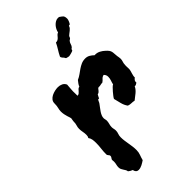

<svg xmlns="http://www.w3.org/2000/svg" viewBox="-255 -876 972 972"><g transform="rotate(-45 231.0 -389.5)"><path d="M453.1 -435.1Q453.1 -425.8 450 -417Q446.8 -408.2 446.8 -398.9Q445.8 -391.6 446.3 -384Q446.8 -376.5 446.8 -369.1Q446.8 -363.3 444.8 -356Q442.9 -348.6 440.7 -341.6Q438.5 -334.5 437.3 -328.4Q436 -322.3 437 -317.9Q430.2 -312.5 426.5 -307.4Q422.9 -302.2 423.8 -293Q418 -290.5 414.8 -287.8Q411.6 -285.2 404.8 -286.1Q400.9 -277.3 395 -270.5Q389.2 -263.7 382.1 -257.8Q375 -252 367.4 -246.3Q359.9 -240.7 353 -234.9Q342.3 -237.3 332 -237.3Q321.8 -237.3 311 -241.2Q299.8 -256.3 294.7 -276.6Q289.6 -296.9 285.2 -314.9Q286.6 -318.8 293 -327.4Q299.3 -335.9 307.4 -345.2Q315.4 -354.5 322.8 -361.8Q330.1 -369.1 334 -370.1Q336.4 -381.3 340.3 -392.1Q344.2 -402.8 344.2 -415Q344.2 -429.2 334 -438Q322.8 -435.5 316.4 -428Q310.1 -420.4 301.8 -415Q293.5 -415 287.1 -413.1Q280.8 -411.1 272.9 -412.1Q268.1 -411.1 265.6 -408Q263.2 -404.8 260.7 -401.4Q258.3 -397.9 254.4 -394.5Q250.5 -391.1 243.2 -389.2Q242.7 -388.2 241.5 -385.7Q240.2 -383.3 238.5 -380.4Q236.8 -377.4 235.6 -374.5Q234.4 -371.6 233.9 -370.1H227.1Q223.1 -364.7 220.9 -358.9Q218.8 -353 213.9 -347.2Q209.5 -340.8 203.6 -333.3Q197.8 -325.7 192.1 -317.4Q186.5 -309.1 182.9 -300.5Q179.2 -292 179.2 -283.2Q179.2 -277.8 180.7 -273.2Q182.1 -268.6 182.1 -264.2Q182.1 -253.4 179 -242.9Q175.8 -232.4 175.8 -222.2Q175.8 -215.3 177.5 -208.5Q179.2 -201.7 179.2 -194.8Q179.2 -184.6 175.5 -174.8Q171.9 -165 171.9 -153.8Q171.9 -141.1 173.6 -128.7Q175.3 -116.2 177.5 -103.5Q179.7 -90.8 181.4 -77.9Q183.1 -64.9 183.1 -51.8Q183.1 -35.2 178 -22Q172.9 -8.8 168.9 6.8Q159.2 13.7 145.8 20.8Q132.3 27.8 120.1 27.8Q110.4 27.8 105 22Q99.6 16.1 98.1 6.8Q85.9 2.4 76.2 -5.9Q75.7 -12.2 72.5 -17.6Q69.3 -22.9 65.7 -28.3Q62 -33.7 59.1 -39.8Q56.2 -45.9 56.2 -54.2Q56.2 -63 58.6 -72Q61 -81.1 61 -90.8Q61 -94.2 60.5 -96.9Q60.1 -99.6 60.1 -102.1Q60.1 -105.5 61.5 -107.9Q63 -110.4 64.5 -112.5Q65.9 -114.7 67.4 -117.2Q68.8 -119.6 68.8 -124Q68.8 -127 67.4 -129.2Q65.9 -131.3 64 -133.5Q62 -135.7 60.5 -138.4Q59.1 -141.1 59.1 -145Q59.1 -164.6 61.5 -183.3Q64 -202.1 64 -222.2Q64 -233.9 62.3 -245.6Q60.5 -257.3 53.2 -267.1Q56.2 -271 57.1 -275.6Q58.1 -280.3 58.1 -285.2Q58.1 -296.9 55.7 -308.8Q53.2 -320.8 53.2 -333Q53.2 -344.2 56.6 -354Q60.1 -363.8 60.1 -380.9Q60.1 -385.7 61.5 -390.1Q63 -394.5 63 -398.9Q63 -400.9 61 -406.7Q59.1 -412.6 56.4 -420.9Q53.7 -429.2 51.8 -439.2Q49.8 -449.2 49.8 -460Q49.8 -470.7 53 -482.7Q56.2 -494.6 56.2 -512.2Q56.2 -524.4 63.2 -533.2Q70.3 -542 81.1 -547.4Q91.8 -552.7 103.8 -555.4Q115.7 -558.1 126 -558.1Q139.6 -558.1 151.4 -552.5Q163.1 -546.9 168.9 -534.2Q168 -519 166.5 -503.7Q165 -488.3 166 -473.1V-457Q173.3 -457 178 -460.7Q182.6 -464.4 186.3 -469Q189.9 -473.6 194.1 -477.8Q198.2 -481.9 205.1 -482.9Q208 -491.2 213.4 -498.3Q218.8 -505.4 224.1 -512.2Q237.8 -518.1 249.5 -526.6Q261.2 -535.2 272.9 -543.2Q284.7 -551.3 297.6 -557.1Q310.5 -563 327.1 -563Q340.8 -563 351.8 -556.6Q362.8 -550.3 372.1 -541H377Q391.1 -541 403.8 -534.4Q416.5 -527.8 426.8 -518.1Q436 -509.8 440.4 -503.7Q444.8 -497.6 446.5 -491.2Q448.2 -484.9 448.5 -476.8Q448.7 -468.8 450.2 -457Q451.2 -451.2 452.1 -445.8Q453.1 -440.4 453.1 -435.1ZM405.3 -768.6Q405.3 -766.1 404.1 -761.7Q402.8 -757.3 400.9 -752.9Q398.9 -748.5 397 -744.9Q395 -741.2 393.1 -739.7Q390.6 -738.8 388.7 -739Q386.7 -739.3 385.3 -737.3Q383.8 -731 379.9 -726.3Q376 -721.7 370.8 -717.5Q365.7 -713.4 360.6 -709.7Q355.5 -706.1 351.1 -701.7Q348.6 -698.7 347.7 -695.1Q346.7 -691.4 344.2 -688.5Q341.8 -686 338.6 -684.6Q335.4 -683.1 334 -680.7Q328.6 -673.8 326.4 -665.3Q324.2 -656.7 318.4 -650.4L313 -646.5Q310.5 -644 310.5 -641.6Q310.5 -639.2 308.1 -636.7Q306.6 -635.7 302.5 -634.3Q298.3 -632.8 293.5 -631.6Q288.6 -630.4 284.4 -629.4Q280.3 -628.4 278.3 -628.4Q271.5 -628.4 264.2 -631.3Q260.7 -631.3 259.3 -633.1Q257.8 -634.8 256.6 -637.2Q255.4 -639.6 254.4 -641.6Q253.4 -643.6 251 -644.5Q248.5 -648.9 245.8 -651.6Q243.2 -654.3 243.2 -659.7Q251.5 -676.8 261.5 -692.4Q271.5 -708 279.3 -724.6Q288.1 -724.6 293.7 -728Q299.3 -731.4 303.5 -736.3Q307.6 -741.2 312 -746.1Q316.4 -751 323.2 -753.4Q324.7 -762.2 329.3 -771.5Q334 -780.8 340.8 -788.3Q347.7 -795.9 356.4 -800.8Q365.2 -805.7 375 -805.7Q380.4 -805.7 382.3 -804.7Q388.2 -800.3 392.6 -797.4Q397 -794.4 399.7 -791.3Q402.3 -788.1 403.8 -783Q405.3 -777.8 405.3 -768.6Z"/></g></svg>

Font: Margarine
Style: Regular
Weight: 400
Designer: Astigmatic (AOETI)
Foundry: Astigmatic (AOETI)
Version: Version 1.000